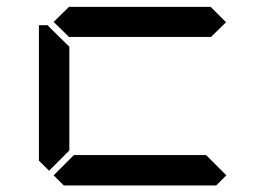

<svg xmlns="http://www.w3.org/2000/svg" viewBox="-20 -567 856 587"><path d="M130 -45 99 -76V-490H126L130 -485L192 -424V-107ZM671 -499 624 -453V-454H192V-453L144 -500L192 -547V-546H624ZM672 -31 641 0H175L144 -31L206 -93H610Z"/></svg>

Font: DSEG7 Classic
Style: Regular
Weight: 400
Designer: Keshikan(Twitter:@keshinomi_88pro)
Version: Version 0.46